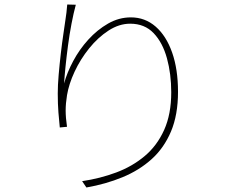

<svg xmlns="http://www.w3.org/2000/svg" viewBox="-20 -796 1040 851"><path d="M316 -775Q306 -738 297 -691Q288 -644 281.5 -595Q275 -546 270.5 -502Q266 -458 264 -426Q277 -474 304.5 -525.5Q332 -577 371.5 -620.5Q411 -664 459 -691.5Q507 -719 560 -719Q623 -719 670 -678Q717 -637 743 -563Q769 -489 769 -389Q769 -287 738 -213.5Q707 -140 652 -90.5Q597 -41 523 -10.5Q449 20 363 35L344 7Q424 -5 495 -31.5Q566 -58 621 -104Q676 -150 707.5 -220Q739 -290 739 -387Q739 -468 720 -537.5Q701 -607 661 -649Q621 -691 557 -691Q508 -691 461 -660.5Q414 -630 375 -581.5Q336 -533 310.5 -478Q285 -423 277 -374Q271 -337 271 -306Q271 -275 277 -234L245 -231Q242 -259 239 -297Q236 -335 236 -382Q236 -418 240 -464.5Q244 -511 249.5 -558.5Q255 -606 261 -646Q267 -686 270 -708Q273 -725 274.5 -740Q276 -755 278 -776Z"/></svg>

Font: Noto Sans JP
Style: Regular
Weight: 100
Designer: Ryoko NISHIZUKA 西塚涼子 (kana, bopomofo & ideographs); Paul D. Hunt (Latin, Greek & Cyrillic); Sandoll Communications 산돌커뮤니
Foundry: Adobe
Version: Version 2.004;hotconv 1.0.118;makeotfexe 2.5.65603